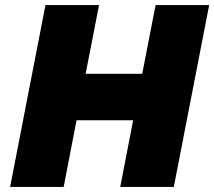

<svg xmlns="http://www.w3.org/2000/svg" viewBox="-20 -740 848 760"><path d="M232 0H20L160 -720H372L319 -448H543L596 -720H808L668 0H456L507 -264H283Z"/></svg>

Font: Kufam Black
Style: Italic
Weight: 900
Italic angle: -11°
Designer: Artur Schmal
Foundry: Original Type
Version: Version 1.301; ttfautohint (v1.8.3)